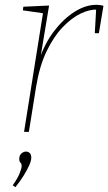

<svg xmlns="http://www.w3.org/2000/svg" viewBox="-20 -548 450 798"><path d="M80 0 160 -502 166 -492 75 -505 77 -520 184 -525 147 -302 143 -300Q166 -368 205 -419Q244 -470 290 -499Q336 -528 380 -528Q397 -528 410 -524L391 -410H374L380 -516L385 -508Q354 -510 316 -492Q278 -474 240.5 -435Q203 -396 173.5 -334.5Q144 -273 130 -187L100 0ZM44 230 33 222Q54 192 62 171.5Q70 151 70 142Q70 132 65 128Q60 124 60 112Q60 98 69 90Q78 82 88 82Q97 82 103.5 88Q110 94 110 107Q110 120 101.5 139Q93 158 78.5 181.5Q64 205 44 230Z"/></svg>

Font: Bitter Thin Thin
Style: Italic
Weight: 250
Italic angle: -9°
Version: Version 2.002